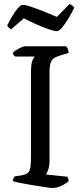

<svg xmlns="http://www.w3.org/2000/svg" viewBox="-20 -934 404 954"><path d="M242 0Q233 0 205.5 -4Q178 -8 144.5 -13.5Q111 -19 83 -24.5Q55 -30 44 -34Q44 -42 47.5 -48.5Q51 -55 54 -58L83 -62Q108 -66 118.5 -75.5Q129 -85 131.5 -105.5Q134 -126 134 -163V-574Q134 -621 142.5 -636.5Q151 -652 152 -653H55Q52 -655 48.5 -659.5Q45 -664 43 -671Q49 -678 61 -685.5Q73 -693 85.5 -698.5Q98 -704 104 -704H308Q313 -700 317 -691Q321 -682 321 -671L278 -658Q262 -653 250.5 -646.5Q239 -640 232.5 -624Q226 -608 226 -572V-135Q226 -110 220 -92Q214 -74 208 -67L314 -56Q316 -54 318.5 -48Q321 -42 321 -34Q307 -21 284 -10.5Q261 0 242 0ZM261.7 -779Q250.9 -779 222.6 -788.5Q194.2 -798 160.9 -813Q127.6 -828 98.8 -843L34.9 -788Q31.3 -790 25.5 -794.5Q19.6 -799 16 -808Q26.8 -830 40.8 -853.5Q54.7 -877 69.1 -893.5Q83.5 -910 94.3 -910Q106 -910 134.4 -900.5Q162.7 -891 197.8 -877Q232.9 -863 262.6 -850L325.6 -914Q333.7 -911 340 -905.5Q346.3 -900 349 -896Q337.3 -871 321.1 -844Q304.9 -817 289.2 -798Q273.4 -779 261.7 -779Z"/></svg>

Font: Texturina 72pt Medium
Style: Regular
Weight: 500
Designer: Guillermo Torres Carreño
Foundry: Omnibus-Type
Version: Version 1.002; ttfautohint (v1.8.3)